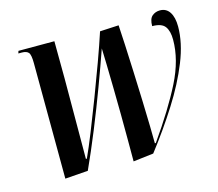

<svg xmlns="http://www.w3.org/2000/svg" viewBox="-85 -652 872 769"><g transform="rotate(-15 351.5 -267.5)"><path d="M379 11Q379 -26 379 -77Q379 -128 378.5 -184.5Q378 -241 377 -295Q376 -349 375 -392.5Q374 -436 373 -459Q350 -393 320 -312.5Q290 -232 257 -151Q224 -70 192 0L97 7L95 -472Q95 -507 87 -516.5Q79 -526 59 -526H45L48 -536H197Q198 -467 198 -382Q198 -297 197.5 -209.5Q197 -122 197 -48H201Q219 -87 243 -147Q267 -207 293 -275Q319 -343 343 -409Q367 -475 384 -527L462 -531Q464 -501 466.5 -449Q469 -397 471.5 -335.5Q474 -274 476 -213.5Q478 -153 479 -106Q480 -59 480 -37H484Q567 -155 612.5 -245.5Q658 -336 658 -419Q658 -455 644 -474Q630 -493 591 -493Q591 -523 604.5 -534.5Q618 -546 637 -546Q663 -546 677 -524.5Q691 -503 691 -465Q691 -398 660 -320.5Q629 -243 577 -161Q525 -79 463 1Z"/></g></svg>

Font: Noto Serif Display ExtraCondensed SemiBold
Style: Italic
Weight: 600
Width: 2
Italic angle: -12°
Designer: Monotype Design Team
Foundry: Monotype Imaging Inc.
Version: Version 2.009